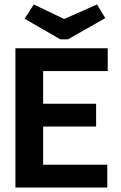

<svg xmlns="http://www.w3.org/2000/svg" viewBox="-20 -839 540 859"><path d="M49 0V-623H462V-521H173V-375H410V-273H173V-102H460V0ZM414 -819 451 -758 284 -663H250L90 -755L131 -819L267 -754Z"/></svg>

Font: Inconsolata ExtraBold
Style: Regular
Weight: 800
Designer: Raph Levien, Cyreal, Brenton Simpson
Foundry: Raph Levien, Cyreal, Google
Version: Version 3.001